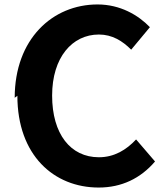

<svg xmlns="http://www.w3.org/2000/svg" viewBox="-20 -786 749 862"><path d="M58 -356C58 -89 222 56 423 56C526 56 611 15 676 -61L591 -160C547 -113 493 -80 424 -80C297 -80 214 -184 214 -357C214 -528 304 -631 424 -631C484 -631 530 -602 569 -563L653 -664C601 -718 520 -766 418 -766C216 -766 46 -611 46 -347Z"/></svg>

Font: GenEiGothic-pro-Regular
Style: Bold
Weight: 700
Designer: Ryoko NISHIZUKA (kana & ideographs); Paul D. Hunt (Latin, Greek & Cyrillic); Wenlong ZHANG (bopomofo); Sandoll Communica
Foundry: Adobe Systems Incorporated; o_tamon
Version: Version 1.000.140830